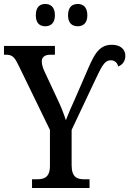

<svg xmlns="http://www.w3.org/2000/svg" viewBox="-23 -945 651 965"><path d="M368 -813C393 -813 416 -827 416 -868C416 -911 393 -925 368 -925C341 -925 319 -911 319 -868C319 -827 341 -813 368 -813ZM205 -813C230 -813 253 -827 253 -868C253 -911 230 -925 205 -925C178 -925 157 -911 157 -868C157 -827 178 -813 205 -813ZM138 0H427V-44H400C366 -44 337 -53 337 -115V-292L447 -525C484 -601 498 -642 534 -642C554 -642 567 -629 571 -611C591 -618 607 -637 607 -664C607 -696 584 -720 539 -720C467 -720 445 -658 405 -566L356 -453C336 -409 319 -370 308 -341C298 -372 285 -407 265 -448L202 -583C194 -598 187 -620 187 -636C187 -655 198 -670 231 -670H253V-714H-3V-670H8C40 -670 51 -656 70 -617L228 -292V-111C228 -53 198 -44 163 -44H138Z"/></svg>

Font: Noto Serif Condensed Medium
Style: Regular
Weight: 500
Width: 3
Designer: Monotype Design Team
Foundry: Monotype Imaging Inc.
Version: Version 2.015